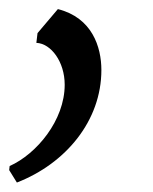

<svg xmlns="http://www.w3.org/2000/svg" viewBox="-34 -149 329 414"><path d="M44.4 -56.6C76.2 -55.2 105.5 -15.6 105.5 33.7C105.5 110.4 44.9 183.1 -13.2 209L-14.2 217.8L2.4 244.6C107.9 203.6 184.6 111.3 184.6 2C184.6 -47.9 164.6 -110.8 90.8 -129.4L46.9 -77.6Z"/></svg>

Font: Merriweather
Style: Light Italic
Weight: 300
Italic angle: -7.5°
Designer: Eben Sorkin
Foundry: Eben Sorkin
Version: Version 1.001